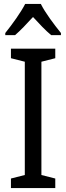

<svg xmlns="http://www.w3.org/2000/svg" viewBox="-20 -963 340 983"><path d="M189 -943H109C87 -900 44 -840 7 -794V-783H57C84 -806 117 -841 149 -876C181 -841 212 -808 242 -783H292V-794C258 -836 211 -898 189 -943ZM263 0V-49L192 -67V-647L263 -665V-714H36V-665L107 -647V-67L36 -49V0Z"/></svg>

Font: Noto Sans Gujarati UI Condensed
Style: Regular
Weight: 400
Width: 3
Designer: Jelle Bosma - Monotype Design Team, Universal Thirst
Foundry: Monotype Imaging Inc.
Version: Version 2.106